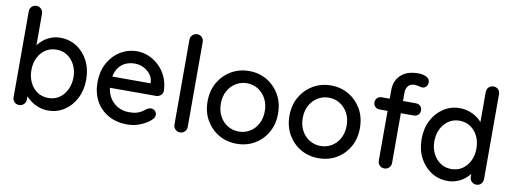

<svg xmlns="http://www.w3.org/2000/svg" viewBox="-60 -1077 3805 1425"><g transform="rotate(10 1842.0 -365.0)"><path d="M335 -538Q405 -538 459.5 -503Q514 -468 546 -406.5Q578 -345 578 -265Q578 -185 546 -123Q514 -61 460 -25.5Q406 10 338 10Q300 10 266 -2.5Q232 -15 206 -34.5Q180 -54 163.5 -76Q147 -98 143 -117L170 -130V-43Q170 -22 155.5 -7.5Q141 7 120 7Q98 7 84 -7Q70 -21 70 -43V-689Q70 -711 84 -725.5Q98 -740 120 -740Q141 -740 155.5 -725.5Q170 -711 170 -689V-408L154 -417Q157 -436 173 -456.5Q189 -477 213.5 -496Q238 -515 269.5 -526.5Q301 -538 335 -538ZM324 -446Q276 -446 240.5 -422Q205 -398 185 -357.5Q165 -317 165 -265Q165 -213 185 -171.5Q205 -130 240.5 -106Q276 -82 324 -82Q371 -82 406 -106Q441 -130 461.5 -172Q482 -214 482 -265Q482 -317 461.5 -357.5Q441 -398 406 -422Q371 -446 324 -446Z M936 10Q853 10 792 -24.5Q731 -59 697.5 -119.5Q664 -180 664 -258Q664 -346 699.5 -408.5Q735 -471 792 -504.5Q849 -538 913 -538Q962 -538 1006 -518.5Q1050 -499 1084.5 -464.5Q1119 -430 1139 -383.5Q1159 -337 1160 -282Q1159 -262 1144 -249Q1129 -236 1109 -236H720L696 -321H1072L1053 -303V-328Q1051 -363 1030 -389.5Q1009 -416 978 -430.5Q947 -445 913 -445Q883 -445 855.5 -435.5Q828 -426 806.5 -405Q785 -384 772.5 -349.5Q760 -315 760 -264Q760 -209 783 -168Q806 -127 845 -104.5Q884 -82 931 -82Q968 -82 992 -89.5Q1016 -97 1032 -108Q1048 -119 1060 -129Q1075 -138 1090 -138Q1108 -138 1120 -125.5Q1132 -113 1132 -96Q1132 -74 1110 -56Q1083 -30 1035.5 -10Q988 10 936 10Z M1381 -51Q1381 -29 1366.5 -14.5Q1352 0 1331 0Q1310 0 1295.5 -14.5Q1281 -29 1281 -51V-689Q1281 -711 1296 -725.5Q1311 -740 1332 -740Q1354 -740 1367.5 -725.5Q1381 -711 1381 -689Z M2024 -263Q2024 -183 1989 -121.5Q1954 -60 1894 -25Q1834 10 1759 10Q1684 10 1624 -25Q1564 -60 1528.5 -121.5Q1493 -183 1493 -263Q1493 -344 1528.5 -405.5Q1564 -467 1624 -502.5Q1684 -538 1759 -538Q1834 -538 1894 -502.5Q1954 -467 1989 -405.5Q2024 -344 2024 -263ZM1924 -263Q1924 -318 1902 -358.5Q1880 -399 1842.5 -422.5Q1805 -446 1759 -446Q1713 -446 1675 -422.5Q1637 -399 1615 -358.5Q1593 -318 1593 -263Q1593 -210 1615 -169Q1637 -128 1675 -105Q1713 -82 1759 -82Q1805 -82 1842.5 -105Q1880 -128 1902 -169Q1924 -210 1924 -263Z M2641 -263Q2641 -183 2606 -121.5Q2571 -60 2511 -25Q2451 10 2376 10Q2301 10 2241 -25Q2181 -60 2145.5 -121.5Q2110 -183 2110 -263Q2110 -344 2145.5 -405.5Q2181 -467 2241 -502.5Q2301 -538 2376 -538Q2451 -538 2511 -502.5Q2571 -467 2606 -405.5Q2641 -344 2641 -263ZM2541 -263Q2541 -318 2519 -358.5Q2497 -399 2459.5 -422.5Q2422 -446 2376 -446Q2330 -446 2292 -422.5Q2254 -399 2232 -358.5Q2210 -318 2210 -263Q2210 -210 2232 -169Q2254 -128 2292 -105Q2330 -82 2376 -82Q2422 -82 2459.5 -105Q2497 -128 2519 -169Q2541 -210 2541 -263Z M2999 -739Q3018 -739 3038 -734Q3058 -729 3071.5 -717.5Q3085 -706 3085 -686Q3085 -666 3073 -653.5Q3061 -641 3045 -641Q3035 -641 3018 -645.5Q3001 -650 2984 -650Q2961 -650 2947 -639.5Q2933 -629 2927 -613.5Q2921 -598 2921 -583V-51Q2921 -29 2906.5 -14.5Q2892 0 2871 0Q2849 0 2835 -14.5Q2821 -29 2821 -51V-582Q2821 -651 2866.5 -695Q2912 -739 2999 -739ZM3019 -517Q3039 -517 3052 -504Q3065 -491 3065 -471Q3065 -451 3052 -438Q3039 -425 3019 -425H2760Q2741 -425 2727.5 -438Q2714 -451 2714 -471Q2714 -491 2727.5 -504Q2741 -517 2760 -517Z M3564 -740Q3586 -740 3600 -726Q3614 -712 3614 -689V-51Q3614 -29 3600 -14.5Q3586 0 3564 0Q3543 0 3528.5 -14.5Q3514 -29 3514 -51V-123L3535 -122Q3535 -104 3520.5 -81.5Q3506 -59 3481 -38Q3456 -17 3422 -3.5Q3388 10 3349 10Q3280 10 3225 -25.5Q3170 -61 3138 -122.5Q3106 -184 3106 -264Q3106 -344 3138 -405.5Q3170 -467 3224.5 -502.5Q3279 -538 3346 -538Q3388 -538 3424.5 -524Q3461 -510 3488 -488Q3515 -466 3530 -441.5Q3545 -417 3545 -395L3514 -392V-689Q3514 -711 3528.5 -725.5Q3543 -740 3564 -740ZM3360 -82Q3408 -82 3443.5 -106Q3479 -130 3499 -171Q3519 -212 3519 -264Q3519 -316 3499 -357Q3479 -398 3443 -422Q3407 -446 3360 -446Q3314 -446 3278.5 -422Q3243 -398 3222.5 -357Q3202 -316 3202 -264Q3202 -212 3222.5 -171Q3243 -130 3278.5 -106Q3314 -82 3360 -82Z"/></g></svg>

Font: Quicksand Light SemiBold
Style: Regular
Weight: 600
Version: Version 3.006